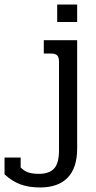

<svg xmlns="http://www.w3.org/2000/svg" viewBox="-41 -657 423 846"><path d="M211 -637H299V-560H211ZM-21 111V37H50V81Q66 97 84.5 103Q103 109 131 109Q176 109 197.5 85.5Q219 62 219 5V-385Q219 -405 211 -413Q203 -421 184 -421H152V-480H299V-3Q299 83 257 126Q215 169 136 169Q85 169 48 155Q11 141 -21 111Z"/></svg>

Font: Pridi Light
Style: Regular
Weight: 300
Version: Version 1.002